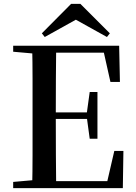

<svg xmlns="http://www.w3.org/2000/svg" viewBox="-20 -971 700 991"><path d="M395 -951 547 -799 532 -780 336 -889H407L211 -780L196 -799L347 -951ZM48 0V-32L195 -45H208V0ZM146 0Q148 -85 148 -170.5Q148 -256 148 -342V-393Q148 -479 148 -564.5Q148 -650 146 -735H270Q269 -651 268.5 -564Q268 -477 268 -384V-359Q268 -261 268.5 -173.5Q269 -86 270 0ZM208 0V-36H587L527 -6L570 -192H617L614 0ZM208 -357V-391H452V-357ZM443 -255 428 -366V-387L443 -496H483V-255ZM48 -704V-735H208V-691H195ZM550 -548 509 -731 568 -699H208V-735H595L599 -548Z"/></svg>

Font: Noto Serif SC ExtraLight SemiBold
Style: Regular
Weight: 600
Version: Version 2.002-H1;hotconv 1.1.0;makeotfexe 2.6.0